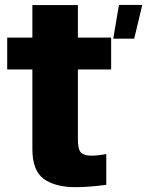

<svg xmlns="http://www.w3.org/2000/svg" viewBox="-20 -747 594 774"><path d="M283.5 7.5Q203.5 7.5 157 -25.5Q110.5 -58.5 110.5 -147V-467H9V-595.5H110.5V-726.5H294V-595.5H428V-467H294V-185Q294 -143.5 307 -131.5Q320 -119.5 347 -119.5Q374.5 -119.5 408.5 -126V-2Q338.5 7.5 283.5 7.5ZM436.5 -591 459.5 -727H553.5L521 -591Z"/></svg>

Font: Anybody ExtraBold
Style: Regular
Weight: 800
Designer: Tyler Finck
Foundry: Etcetera Type Company
Version: Version 1.010; ttfautohint (v1.8.3) -l 8 -r 50 -G 200 -x 14 